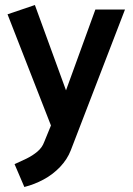

<svg xmlns="http://www.w3.org/2000/svg" viewBox="-20 -523 528 765"><path d="M156 43Q148 65 129 81Q110 97 85.5 109Q61 121 38 131L77 222Q117 212 154 192Q191 172 219.5 142Q248 112 262 76L478 -485H360L243 -163L119 -503L10 -466L183 -23Z"/></svg>

Font: Catamaran SemiBold
Style: Regular
Weight: 600
Designer: Pria Ravichandran
Version: Version 2.000